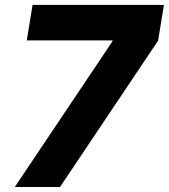

<svg xmlns="http://www.w3.org/2000/svg" viewBox="-20 -747 675 767"><path d="M39.1 0 428.6 -581 430 -585.6H87L110.1 -727.3H634.9L611.5 -584.5L219.8 0Z"/></svg>

Font: Inter UI Extra Bold
Style: Italic
Weight: 800
Italic angle: 9.39999°
Designer: Rasmus Andersson
Foundry: rsms
Version: 3.2;8d6f07862